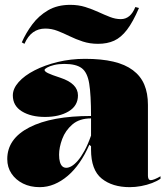

<svg xmlns="http://www.w3.org/2000/svg" viewBox="-20 -758 688 793"><path d="M331 -515Q399 -515 448 -503.5Q497 -492 529 -468Q561 -444 576 -408.5Q591 -373 591 -325V-32Q591 -25 593.5 -19.5Q596 -14 603 -14Q609 -14 619 -18Q629 -22 643 -30V-20Q629 -10 608 -2Q587 6 563 10.5Q539 15 516 15Q444 15 400 -20.5Q356 -56 356 -140Q356 -142 356 -143.5Q356 -145 356 -147.5Q356 -150 356 -154L349 -160Q331 -119 308.5 -86.5Q286 -54 259.5 -31.5Q233 -9 204 3Q175 15 144 15Q105 15 75 0Q45 -15 27.5 -41Q10 -67 10 -101Q10 -185 101.5 -232Q193 -279 356 -279Q356 -366 348.5 -412.5Q341 -459 317.5 -476.5Q294 -494 246 -494Q222 -494 203.5 -489.5Q185 -485 174.5 -479Q164 -473 164 -469Q164 -463 178 -456Q192 -449 229 -437Q302 -413 302 -364Q302 -321 263.5 -298Q225 -275 166 -275Q108 -275 70.5 -298Q33 -321 33 -364Q33 -392 57 -419Q81 -446 123 -467.5Q165 -489 218.5 -502Q272 -515 331 -515ZM356 -269Q308 -269 279 -244Q250 -219 237 -184Q224 -149 224 -119Q224 -101 227.5 -89Q231 -77 237.5 -71Q244 -65 254 -65Q264 -65 276 -72Q288 -79 301.5 -94.5Q315 -110 329 -135.5Q343 -161 356 -198ZM385 -577Q351 -577 322 -586.5Q293 -596 267.5 -608.5Q242 -621 217.5 -630.5Q193 -640 167 -640Q138 -640 116.5 -624.5Q95 -609 81 -577L70 -583Q87 -622 113.5 -657.5Q140 -693 178.5 -715.5Q217 -738 270 -738Q304 -738 332.5 -729Q361 -720 386 -708.5Q411 -697 434 -688Q457 -679 479 -679Q499 -679 514 -691.5Q529 -704 539 -729L554 -725Q529 -667 504.5 -635Q480 -603 451.5 -590Q423 -577 385 -577Z"/></svg>

Font: Kalnia Thin
Style: Regular
Weight: 100
Version: Version 1.105